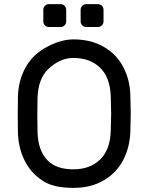

<svg xmlns="http://www.w3.org/2000/svg" viewBox="-20 -901 712 931"><path d="M274 -770H217Q206 -770 198 -778Q190 -786 190 -797V-854Q190 -865 198 -873Q206 -881 217 -881H274Q285 -881 293 -873Q301 -865 301 -854V-797Q301 -786 293 -778Q285 -770 274 -770ZM455 -770H398Q387 -770 379 -778Q371 -786 371 -797V-854Q371 -865 379 -873Q387 -881 398 -881H455Q466 -881 474 -873Q482 -865 482 -854V-797Q482 -786 474 -778Q466 -770 455 -770ZM612 -439Q614 -379 614 -350Q614 -321 612 -261Q609 -185 576.5 -123.5Q544 -62 482.5 -26Q421 10 336 10Q246 10 196 -19Q135 -55 102.5 -116.5Q70 -178 67 -254Q66 -284 66 -343Q66 -402 67 -432Q69 -508 101.5 -569.5Q134 -631 196 -667Q270 -710 336 -710Q421 -710 483 -674Q545 -638 577.5 -576.5Q610 -515 612 -439ZM214 -566Q165 -519 162 -427Q161 -397 161 -343Q161 -289 162 -259Q165 -167 214 -120Q256 -80 336 -80Q416 -80 465 -127Q514 -174 517 -266Q519 -326 519 -350Q519 -374 517 -434Q514 -526 465 -573Q416 -620 336 -620Q270 -620 214 -566Z"/></svg>

Font: Contemporary
Style: Regular
Weight: 400
Designer: Victor Tran
Foundry: Victor Tran
Version: Version 1.100